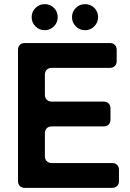

<svg xmlns="http://www.w3.org/2000/svg" viewBox="-20 -908 628 928"><path d="M196 -762Q170 -762 151.5 -780.5Q133 -799 133 -825Q133 -851 151.5 -869.5Q170 -888 196 -888Q222 -888 241 -870Q259 -851 259 -825Q259 -799 240.5 -780.5Q222 -762 196 -762ZM391 -762Q365 -762 346.5 -780.5Q328 -799 328 -825Q328 -851 346.5 -869.5Q365 -888 391 -888Q417 -888 436 -870Q454 -851 454 -825Q454 -799 435.5 -780.5Q417 -762 391 -762ZM67 -33V-667Q67 -682 76 -691Q85 -700 100 -700H511Q526 -700 535 -691Q544 -682 544 -667V-613Q544 -598 535 -589Q526 -580 511 -580H230Q215 -580 206 -571Q197 -562 197 -547V-450Q197 -435 206 -426Q215 -417 230 -417H481Q496 -417 505 -408Q514 -399 514 -384V-330Q514 -315 505 -306Q496 -297 481 -297H230Q215 -297 206 -288Q197 -279 197 -264V-153Q197 -138 206 -129Q215 -120 230 -120H522Q537 -120 546 -111Q555 -102 555 -87V-33Q555 -18 546 -9Q537 0 522 0H100Q85 0 76 -9Q67 -18 67 -33Z"/></svg>

Font: Higure Gothic Black
Style: Regular
Weight: 900
Designer: Yoshimichi Ohira
Foundry: Positype
Version: Version 1.000